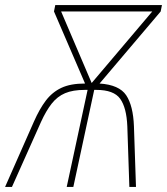

<svg xmlns="http://www.w3.org/2000/svg" viewBox="-58 -734 656 754"><path d="M75 -256Q97 -306 122 -339Q147 -372 183 -389Q219 -406 276 -406L154 -689L159 -714H578L573 -689L333 -406Q410 -401 437.5 -360Q465 -319 468 -238L476 0H450L442 -238Q439 -311 414 -346Q389 -381 320 -381H312L230 0H204L286 -381H275Q228 -381 197.5 -368Q167 -355 145 -327Q123 -299 103 -255L-11 0H-38ZM302 -408 540 -689H182Z"/></svg>

Font: Noto Sans SemiCondensed Thin
Style: Italic
Weight: 100
Width: 4
Italic angle: -12°
Designer: Monotype Design Team
Foundry: Monotype Imaging Inc.
Version: Version 2.013; ttfautohint (v1.8.4.7-5d5b)